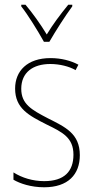

<svg xmlns="http://www.w3.org/2000/svg" viewBox="-20 -783 396 813"><path d="M166 -606H189C215 -651 255 -714 286 -756V-763H269C234 -720 204 -680 178 -637C152 -680 117 -729 88 -763H70V-756C97 -722 140 -653 166 -606ZM318 -126C318 -218 256 -245 183 -282C114 -318 70 -342 70 -407C70 -476 119 -512 193 -512C232 -512 273 -502 300 -486L312 -509C281 -526 239 -537 194 -537C95 -537 44 -482 44 -408C44 -324 102 -294 177 -256C245 -223 291 -200 291 -128C291 -57 252 -16 167 -16C119 -16 73 -30 37 -53V-22C64 -6 111 10 167 10C268 10 318 -44 318 -126Z"/></svg>

Font: Noto Sans Gujarati Condensed Thin
Style: Regular
Weight: 100
Width: 3
Designer: Jelle Bosma - Monotype Design Team, Universal Thirst
Foundry: Monotype Imaging Inc.
Version: Version 2.106